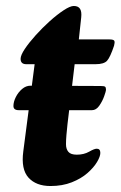

<svg xmlns="http://www.w3.org/2000/svg" viewBox="-20 -607 404 643"><path d="M43 -238Q25 -238 25 -252Q25 -266 33 -282Q41 -298 54 -309Q67 -320 82 -320L317 -319Q329 -319 332 -316.5Q335 -314 335 -306Q335 -302 329 -285Q323 -268 312.5 -253Q302 -238 288 -238ZM149 16Q101 16 75.5 -12Q50 -40 58 -100L96 -392H68Q49 -392 49 -410Q49 -422 63 -443Q77 -464 99.5 -489Q122 -514 146.5 -536Q171 -558 193 -572.5Q215 -587 227 -587Q242 -587 248 -577.5Q254 -568 252 -549L244 -475H346Q361 -475 363 -470Q365 -465 362 -454Q349 -415 338.5 -403.5Q328 -392 300 -392H230L206 -191Q204 -172 202.5 -155Q201 -138 201 -124Q201 -108 209 -98.5Q217 -89 237 -89Q261 -89 278.5 -99Q296 -109 304 -109Q316 -109 316 -95Q316 -83 305 -64.5Q294 -46 273 -27.5Q252 -9 220.5 3.5Q189 16 149 16Z"/></svg>

Font: Alkatra SemiBold
Style: Regular
Weight: 600
Designer: Suman Bhandary
Version: Version 1.100;gftools[0.9.22]